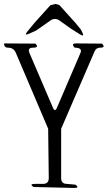

<svg xmlns="http://www.w3.org/2000/svg" viewBox="-40 -973 560 969"><path d="M128.9 -29.3Q106.4 -44.9 134.8 -44.9H176.8Q206.1 -44.9 206.1 -74.2L203.1 -323.2L40 -706.1Q29.3 -732.4 0 -732.4Q-19.5 -732.4 -19.5 -753.9L138.7 -752.9Q159.2 -732.4 127 -732.4Q97.7 -732.4 108.4 -706.1L226.6 -430.7Q237.3 -404.3 248 -430.7L366.2 -706.1Q377 -732.4 336.9 -732.4Q316.4 -753.9 344.7 -753.9L474.6 -752.9Q495.1 -732.4 465.8 -732.4Q445.3 -732.4 437.5 -713.9L268.6 -323.2V-74.2Q268.6 -44.9 297.9 -44.9L340.8 -41Q363.3 -24.4 335 -24.4ZM241.2 -953.1 259.8 -947.3 340.8 -857.4 367.2 -825.2 375 -810.5Q387.7 -784.2 363.3 -799.8L315.4 -830.1L260.7 -869.1Q237.3 -885.7 213.9 -869.1L141.6 -818.4L106.4 -802.7Q80.1 -791 97.7 -813.5L133.8 -857.4L214.8 -947.3Z"/></svg>

Font: B2 Hana
Style: Regular
Weight: 500
Version: 2020-08-05; (max)